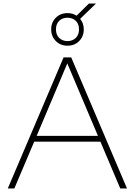

<svg xmlns="http://www.w3.org/2000/svg" viewBox="-20 -1064 761 1084"><path d="M24 0 339 -740H382L697 0H659L547 -264H173L61 0ZM187 -297H533L360 -706ZM361 -806Q321.5 -806 295.2 -832.2Q269 -858.5 269 -898Q269 -938 295.2 -964Q321.5 -990 361 -990Q390 -990 412.5 -975.5L482 -1044H522L432.5 -957.5Q453 -932.5 453 -898Q453 -858.5 427 -832.2Q401 -806 361 -806ZM361 -832Q389.5 -832 407.8 -849.8Q426 -867.5 426 -898Q426 -929 407.8 -946.5Q389.5 -964 361 -964Q332.5 -964 314.2 -946.5Q296 -929 296 -898Q296 -867.5 314.2 -849.8Q332.5 -832 361 -832Z"/></svg>

Font: Encode Sans Exp Th
Style: Regular
Weight: 100
Width: 7
Designer: Multiple Designers
Foundry: Impallari Type
Version: Version 3.002; ttfautohint (v1.8.3) -l 8 -r 50 -G 200 -x 14 